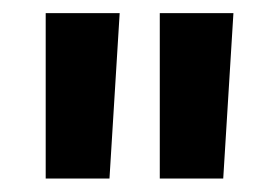

<svg xmlns="http://www.w3.org/2000/svg" viewBox="-20 -696 424 292"><path d="M223 -676H335L319.5 -424.5H223ZM49.5 -676H162L146.5 -424.5H49.5Z"/></svg>

Font: Overused Grotesk SemiBold
Style: Regular
Weight: 610
Version: Version 0.004